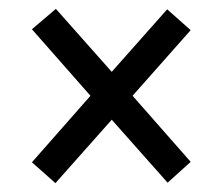

<svg xmlns="http://www.w3.org/2000/svg" viewBox="-20 -575 505 433"><path d="M105 -162 52 -209 184 -359 52 -509 106 -555 232 -413 357 -554 410 -507 279 -359 410 -210 358 -163 232 -305Z"/></svg>

Font: Noto Serif Tamil Condensed ExtraBold
Style: Regular
Weight: 800
Width: 3
Designer: Indian Type Foundry, Tom Grace, and the Monotype Design Team
Foundry: Monotype Imaging Inc.
Version: Version 2.004; ttfautohint (v1.8.4.7-5d5b)